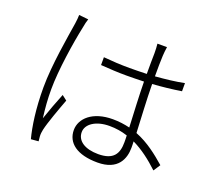

<svg xmlns="http://www.w3.org/2000/svg" viewBox="-130 -934 1259 1131"><g transform="rotate(20 500.0 -368.5)"><path d="M183 -761C183 -746 181 -727 178 -706C165 -621 131 -431 131 -288C131 -154 147 -48 166 24L213 20C212 12 211 -1 210 -10C209 -23 211 -40 214 -53C224 -99 261 -200 284 -261L253 -285C235 -241 207 -167 190 -116C182 -181 178 -229 178 -294C178 -412 206 -595 229 -702C232 -720 237 -742 242 -755ZM690 -147C690 -76 664 -29 568 -29C485 -29 433 -63 433 -118C433 -169 491 -208 575 -208C615 -208 653 -202 689 -190C690 -173 690 -159 690 -147ZM935 -93C880 -141 817 -192 738 -223C734 -316 727 -428 726 -526C788 -530 848 -537 906 -546V-597C852 -586 790 -579 726 -574C726 -620 726 -672 728 -703C729 -722 731 -740 734 -760H674C676 -744 677 -720 677 -702C676 -670 676 -623 676 -571C641 -570 605 -569 569 -569C512 -569 460 -572 405 -577V-528C462 -524 511 -521 567 -521C603 -521 640 -522 676 -523C677 -438 683 -324 687 -239C654 -247 619 -252 580 -252C453 -252 385 -186 385 -114C385 -34 451 19 581 19C710 19 740 -63 740 -131C740 -143 740 -157 739 -171C799 -142 854 -100 907 -50Z"/></g></svg>

Font: Source Han Sans SC Light
Style: Regular
Weight: 300
Designer: Ryoko NISHIZUKA (kana & ideographs); Paul D. Hunt (Latin, Greek & Cyrillic); Wenlong ZHANG (bopomofo); Sandoll Communica
Foundry: Adobe Systems Incorporated
Version: Version 1.004;PS 1.004;hotconv 1.0.82;makeotf.lib2.5.63406